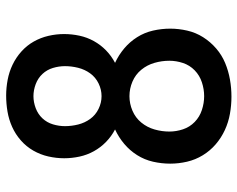

<svg xmlns="http://www.w3.org/2000/svg" viewBox="-96 -688 791 640"><g transform="rotate(-90 300.0 -367.5)"><path d="M298 8Q270 8 241.5 3Q213 -2 187 -14Q161 -26 139.5 -44.5Q118 -63 103 -87.5Q88 -112 81.5 -140Q75 -168 75 -196Q75 -225 81.5 -253.5Q88 -282 103.5 -306.5Q119 -331 141 -349.5Q163 -368 189 -380Q166 -392 147.5 -410Q129 -428 116.5 -450.5Q104 -473 98.5 -498.5Q93 -524 93 -549V-550Q93 -576 99 -602.5Q105 -629 118.5 -652.5Q132 -676 152.5 -694Q173 -712 197.5 -723Q222 -734 248.5 -738.5Q275 -743 302 -743Q328 -743 354.5 -738Q381 -733 405 -721.5Q429 -710 449 -692Q469 -674 482 -651Q495 -628 501 -602Q507 -576 507 -550Q507 -524 501.5 -498.5Q496 -473 483.5 -450.5Q471 -428 452.5 -410Q434 -392 411 -380Q437 -368 459 -349.5Q481 -331 496.5 -306.5Q512 -282 518.5 -253.5Q525 -225 525 -196Q525 -168 518.5 -139.5Q512 -111 496.5 -86.5Q481 -62 459 -43Q437 -24 410.5 -13Q384 -2 355.5 3Q327 8 298 8ZM300 -425Q322 -425 342.5 -435Q363 -445 376 -463Q389 -481 394.5 -503Q400 -525 400 -547Q400 -567 394 -587Q388 -607 374 -622Q360 -637 340 -644.5Q320 -652 300 -652Q280 -652 260 -644.5Q240 -637 226 -622Q212 -607 206 -587Q200 -567 200 -547Q200 -525 205.5 -503Q211 -481 224 -463Q237 -445 257.5 -435Q278 -425 300 -425ZM300 -83Q323 -83 346 -90.5Q369 -98 386 -114.5Q403 -131 410.5 -153.5Q418 -176 418 -199Q418 -224 411 -248.5Q404 -273 388 -292.5Q372 -312 348.5 -322Q325 -332 300 -332Q275 -332 251.5 -322Q228 -312 212 -292.5Q196 -273 189 -248.5Q182 -224 182 -199Q182 -176 189.5 -153.5Q197 -131 214 -114.5Q231 -98 254 -90.5Q277 -83 300 -83Z"/></g></svg>

Font: Zed Mono Semibold Extended
Style: Regular
Weight: 600
Width: 7
Monospace: yes
Designer: Belleve Invis
Foundry: Belleve Invis
Version: Version 1.0.0; ttfautohint (v1.8.4)